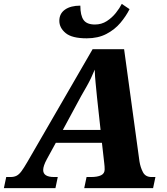

<svg xmlns="http://www.w3.org/2000/svg" viewBox="-66 -967 858 987"><path d="M-46 0 -34 -57H-12Q6 -57 19 -63.5Q32 -70 44.5 -87Q57 -104 75 -135L410 -714H572L651 -137Q656 -106 669 -81.5Q682 -57 713 -57H733L721 0H367L379 -57H402Q435 -57 453.5 -66Q472 -75 472 -96Q472 -104 471.5 -111.5Q471 -119 470 -127L458 -233H221L175 -149Q156 -114 156 -93Q156 -57 212 -57H231L219 0ZM351 -473 257 -299H451L433 -464Q429 -508 425.5 -540.5Q422 -573 421 -609Q411 -585 402 -566Q393 -547 381 -525.5Q369 -504 351 -473ZM380 -770Q304 -770 271.5 -797Q239 -824 239 -860Q239 -897 268 -917.5Q297 -938 347 -938Q347 -888 363.5 -864.5Q380 -841 422 -841Q456 -841 483 -858.5Q510 -876 529.5 -900.5Q549 -925 560 -947L600 -920Q582 -884 553 -849.5Q524 -815 481 -792.5Q438 -770 380 -770Z"/></svg>

Font: Noto Serif ExtraBold
Style: Italic
Weight: 800
Italic angle: -12°
Designer: Monotype Design Team
Foundry: Monotype Imaging Inc.
Version: Version 2.013